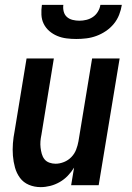

<svg xmlns="http://www.w3.org/2000/svg" viewBox="-20 -760 540 788"><path d="M147 8Q121 8 98.5 -1.5Q76 -11 62 -30Q48 -49 41.5 -72.5Q35 -96 33 -121Q31 -146 33 -171.5Q35 -197 40 -222L89 -520H201L150 -207Q147 -193 146 -180Q145 -167 146.5 -154Q148 -141 151.5 -128.5Q155 -116 162.5 -106.5Q170 -97 182.5 -92.5Q195 -88 208 -88Q225 -88 242.5 -95Q260 -102 273 -115.5Q286 -129 292.5 -146Q299 -163 302 -180L358 -520H471L385 0H272L284 -72Q273 -54 258 -38.5Q243 -23 224.5 -12.5Q206 -2 186 3Q166 8 147 8ZM293 -600Q273 -600 253 -602.5Q233 -605 215 -612.5Q197 -620 182.5 -632.5Q168 -645 159.5 -662Q151 -679 150 -699.5Q149 -720 152 -740H240Q238 -726 241.5 -712.5Q245 -699 254.5 -690.5Q264 -682 277.5 -678.5Q291 -675 306 -675Q320 -675 334.5 -678.5Q349 -682 361.5 -690.5Q374 -699 382 -712.5Q390 -726 392 -740H480Q477 -720 469 -699.5Q461 -679 447 -662Q433 -645 414.5 -632.5Q396 -620 375.5 -612.5Q355 -605 334 -602.5Q313 -600 293 -600Z"/></svg>

Font: Iosevka SS04 Oblique
Style: Bold
Weight: 700
Italic angle: -9°
Monospace: yes
Designer: Belleve Invis
Foundry: Belleve Invis
Version: Version 19.0.0; ttfautohint (v1.8.4)